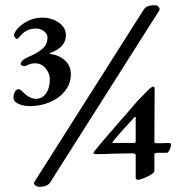

<svg xmlns="http://www.w3.org/2000/svg" viewBox="-20 -684 692 740"><path d="M32 -308Q32 -320 37.5 -330Q43 -340 50 -340Q59 -340 64 -333Q94 -303 118 -303Q142 -303 157 -323.5Q172 -344 172 -379Q172 -401 156 -420.5Q140 -440 115 -440Q101 -440 89 -434.5Q77 -429 75 -429Q69 -429 64 -431.5Q59 -434 60 -438Q61 -449 75 -457Q89 -465 108 -473Q139 -489 151 -503.5Q163 -518 163 -539Q163 -553 150 -563.5Q137 -574 119 -574Q80 -574 56 -543Q49 -534 45 -534Q41 -534 37.5 -539.5Q34 -545 34 -549Q34 -558 48.5 -574.5Q63 -591 88 -603.5Q113 -616 144 -616Q179 -616 206.5 -597Q234 -578 234 -548Q234 -502 174 -480Q171 -479 171 -478Q171 -477 174 -476Q207 -472 230 -451.5Q253 -431 253 -398Q253 -362 231 -334Q209 -306 172.5 -290.5Q136 -275 96 -275Q71 -275 51.5 -283.5Q32 -292 32 -308ZM578 -664Q585 -664 590 -659Q595 -654 595 -649Q595 -645 594 -644L174 18Q163 36 132 36Q124 36 117.5 31.5Q111 27 111 22Q111 19 112 18L532 -644Q539 -656 550 -660Q561 -664 578 -664ZM503 1V-87Q503 -90 498.5 -91.5Q494 -93 492 -93L426 -92Q380 -90 349 -90Q346 -90 343 -91.5Q340 -93 340 -95Q340 -97 342 -99Q363 -126 438 -212Q472 -250 488 -269Q503 -289 550 -336Q564 -350 571 -350Q576 -350 576 -341L575 -138Q575 -132 581 -132H600L632 -133Q639 -133 639 -126Q639 -117 633.5 -106Q628 -95 623 -95H586Q575 -95 575 -88V-26Q575 -19 562 -11Q549 -3 533.5 3Q518 9 513 9Q503 9 503 1ZM496 -133Q498 -133 500.5 -134.5Q503 -136 503 -137V-232Q503 -233 501 -233Q499 -233 498 -232Q433 -162 414 -137Q412 -133 415 -133Z"/></svg>

Font: EB Garamond SemiBold
Style: Regular
Weight: 600
Designer: Georg Duffner and Octavio Pardo
Foundry: Georg Duffner
Version: Version 1.000